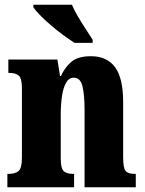

<svg xmlns="http://www.w3.org/2000/svg" viewBox="-20 -786 610 806"><path d="M11 0V-56H15Q44 -56 58 -68Q72 -80 72 -124V-416Q72 -457 59 -468.5Q46 -480 19 -480H15V-536H221L232 -467H236Q252 -503 279.5 -526.5Q307 -550 362 -550Q429 -550 463 -504Q497 -458 497 -357V-126Q497 -80 507.5 -68Q518 -56 546 -56H550V0H335V-325Q335 -389 326 -424.5Q317 -460 290 -460Q269 -460 257 -438Q245 -416 240 -381Q235 -346 235 -306V-121Q235 -79 247.5 -67.5Q260 -56 288 -56H291V0ZM293 -606Q271 -620 244.5 -639.5Q218 -659 192.5 -681Q167 -703 147.5 -723Q128 -743 120 -756V-766H282Q291 -744 307 -717Q323 -690 340 -664Q357 -638 369 -619V-606Z"/></svg>

Font: Noto Serif ExtraCondensed Black
Style: Regular
Weight: 900
Width: 2
Designer: Monotype Design Team
Foundry: Monotype Imaging Inc.
Version: Version 2.015; ttfautohint (v1.8.4.7-5d5b)